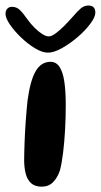

<svg xmlns="http://www.w3.org/2000/svg" viewBox="-46 -660 368 702"><path d="M106.8 22.5Q81.4 22.5 67.3 9.3Q53.1 -3.9 47.7 -26.2Q42.3 -48.4 42.3 -75.8Q42.3 -88.9 42.8 -104.5Q43.2 -120.1 43.8 -137.8Q44.4 -155.6 45.4 -174.4Q46.4 -193.2 47.8 -213.1Q49.1 -232.9 50.9 -253Q52.7 -273.2 54.7 -292.6Q64.7 -366.1 84.6 -400.1Q104.6 -434 138.8 -434Q159.2 -434 171.5 -415.7Q183.7 -397.4 189.1 -362.3Q194.4 -327.2 194.4 -276.2Q194.4 -253.4 193.8 -230.2Q193.2 -207 191.9 -184.6Q190.7 -162.2 188.8 -141.1Q186.9 -120 184.6 -100.9Q182.2 -81.8 179.3 -65.4Q176.4 -48.9 172.9 -36.1Q163.9 -10.1 147.9 6.2Q131.8 22.5 106.8 22.5ZM129.1 -467.5Q108.6 -467.5 82.1 -483.4Q55.7 -499.4 31 -523Q6.4 -546.7 -9.7 -570.2Q-25.8 -593.8 -25.8 -609.2Q-25.8 -621.5 -19.2 -628.3Q-12.7 -635.1 -2.1 -635.1Q14.4 -635.1 26.5 -623.6Q38.5 -612.1 54.6 -588.9Q65.5 -573.7 79.5 -559.4Q93.5 -545.2 107.6 -536.1Q121.7 -526.9 132.3 -526.9Q142.5 -526.9 157.3 -537.8Q172.1 -548.8 188.5 -565.1Q204.8 -581.4 218.9 -597.6Q237.7 -619.6 249.9 -629.7Q262.2 -639.8 277.2 -639.8Q302.6 -639.8 302.6 -613.9Q302.6 -597.8 284.2 -573.1Q265.9 -548.5 237.8 -524.4Q209.7 -500.4 180.4 -483.9Q151.1 -467.5 129.1 -467.5Z"/></svg>

Font: Gluten Thin
Style: Regular
Weight: 100
Designer: Tyler Finck
Foundry: Etcetera Type Company
Version: Version 1.300